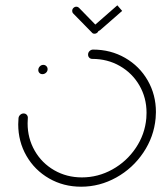

<svg xmlns="http://www.w3.org/2000/svg" viewBox="-20 -706 614 726"><path d="M124.8 -441.1Q124.8 -448.9 130.4 -454.8Q135.9 -460.7 143.7 -460.7Q150.7 -460.7 155.4 -455.9Q160 -451.1 160 -444.4Q160 -436.7 154.1 -431.1Q148.1 -425.6 140.4 -425.6Q133.7 -425.6 129.3 -430Q124.8 -434.4 124.8 -441.1ZM313 -499.6Q313 -507.4 318.7 -513Q324.4 -518.5 331.9 -518.5Q398.5 -518.5 453 -487.2Q507.4 -455.9 538.5 -401.9Q569.6 -347.8 569.6 -282.2Q569.6 -271.1 568.5 -259.3Q562.2 -188.9 522.2 -129.3Q482.2 -69.6 419.6 -34.8Q357 0 286.7 0Q220 0 165.6 -31.3Q111.1 -62.6 80 -116.7Q48.9 -170.7 48.9 -236.3Q48.9 -247.8 50 -259.3Q50.7 -266.7 56.5 -271.9Q62.2 -277 69.3 -277Q76.7 -277 81.3 -271.7Q85.9 -266.3 85.2 -259.3Q84.4 -252.6 84.4 -239.6Q84.4 -183 111.3 -136.1Q138.1 -89.3 185.2 -62.2Q232.2 -35.2 289.6 -35.2Q350.7 -35.2 404.8 -65.2Q458.9 -95.2 493.5 -146.7Q528.1 -198.1 533.3 -259.3Q534.1 -265.9 534.1 -279.6Q534.1 -336.3 507.2 -382.8Q480.4 -429.3 433.5 -456.3Q386.7 -483.3 328.9 -483.3Q321.9 -483.3 317.4 -488Q313 -492.6 313 -499.6ZM253 -664.8Q253 -671.5 257.8 -676.1Q262.6 -680.7 268.9 -680.7Q274.4 -680.7 278.5 -676.7L349.6 -603.7Q353.3 -600 353.3 -594.4Q353.3 -587.8 348.5 -583.1Q343.7 -578.5 337 -578.5Q331.1 -578.5 327.8 -582.6L256.3 -655.6Q253 -658.9 253 -664.8ZM441.9 -664.8 358.9 -592.2Q354.1 -588.1 348.5 -588.1Q342.6 -588.1 338.9 -592Q335.2 -595.9 335.2 -601.5Q335.2 -608.9 340.7 -613.3L423.7 -685.9Z"/></svg>

Font: 26F Galaxy Sans Light
Style: Italic
Weight: 300
Italic angle: -5°
Designer: C₂₉H₂₅N₃O₅
Version: Version 1.200